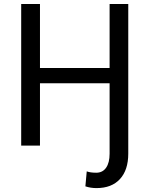

<svg xmlns="http://www.w3.org/2000/svg" viewBox="-20 -731 752 964"><path d="M180.7 -710.9V-389.6H530.3V-710.9H624V40.5Q624 122.6 582.3 168Q540.5 213.4 464.4 213.4Q435.1 213.4 408.7 204.6L415.5 129.4Q433.6 136.2 463.4 136.2Q495.1 136.2 512.7 111.1Q530.3 85.9 530.3 41V-313H180.7V0H86.4V-710.9Z"/></svg>

Font: Mardoto
Style: Regular
Weight: 400
Designer: Christian Robertson, Vahan Hovhannisyan
Foundry: Google
Version: Version 1.000